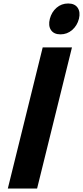

<svg xmlns="http://www.w3.org/2000/svg" viewBox="-20 -1082 476 1102"><path d="M393.1 -810.1 192.9 0H24.9L225.1 -810.1ZM433.1 -974.1Q422.9 -934.6 394 -909.7Q365.2 -884.8 327.1 -884.8Q289.1 -884.8 272.5 -909.7Q255.9 -934.6 266.1 -974.1Q276.4 -1013.2 304.7 -1037.6Q333 -1062 371.1 -1062Q409.2 -1062 425.8 -1037.4Q442.4 -1012.7 433.1 -974.1Z"/></svg>

Font: Sinkin Sans 700 Bold Italic
Style: Bold Italic
Weight: 700
Italic angle: -112°
Designer: Keith Bates
Foundry: K-Type
Version: Sinkin Sans (version 1.0)  by Keith Bates   •   © 2014   www